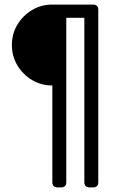

<svg xmlns="http://www.w3.org/2000/svg" viewBox="-20 -720 531 840"><path d="M231 100Q221 100 215 94Q209 88 209 78V-346Q160 -346 120 -370Q80 -394 56 -434Q32 -474 32 -523Q32 -572 56 -612Q80 -652 120 -676Q160 -700 209 -700H388Q398 -700 404 -694Q410 -688 410 -678V78Q410 88 404 94Q398 100 388 100H371Q361 100 355 94Q349 88 349 78V-642H270V78Q270 88 264 94Q258 100 248 100Z"/></svg>

Font: Rubik Light Light
Style: Regular
Weight: 300
Version: Version 2.101